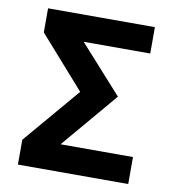

<svg xmlns="http://www.w3.org/2000/svg" viewBox="-74 -704 699 770"><g transform="rotate(10 275.0 -319.0)"><path d="M204.1 -109.9H499V0H49.8V-101.1L245.1 -330.6L60.1 -540V-638.2H495.1V-530.8H224.1L397.5 -337.9Z"/></g></svg>

Font: Code New Roman
Style: Bold
Weight: 700
Monospace: yes
Designer: Sam Radian
Foundry: Code New Roman
Version: Version 1.508 October 19, 2014